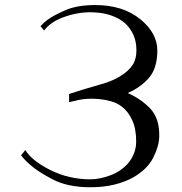

<svg xmlns="http://www.w3.org/2000/svg" viewBox="-20 -749 740 780"><path d="M499 -371.1Q550.8 -393.6 585 -432.6Q619.1 -471.7 619.1 -543.9Q619.1 -615.2 548.8 -671.9Q478.5 -728.5 366.2 -728.5Q293 -728.5 244.1 -707Q195.3 -685.5 170.9 -667Q157.2 -656.2 151.4 -649.4Q144.5 -642.6 144.5 -642.6Q149.4 -636.7 159.2 -625Q187.5 -663.1 248 -682.6Q308.6 -703.1 370.1 -698.2Q403.3 -696.3 433.6 -685.5Q463.9 -674.8 487.3 -655.3Q508.8 -635.7 521.5 -608.4Q534.2 -581.1 534.2 -543.9Q534.2 -513.7 522.5 -491.2Q509.8 -469.7 488.3 -453.1Q448.2 -421.9 385.7 -405.3Q323.2 -387.7 260.7 -367.2Q260.7 -356.4 260.7 -334Q262.7 -335 298.8 -342.8Q335 -350.6 380.9 -346.7Q405.3 -344.7 429.7 -337.9Q455.1 -331.1 475.6 -315.4Q501 -295.9 516.6 -261.7Q533.2 -227.5 533.2 -173.8Q533.2 -146.5 523.4 -124Q514.6 -101.6 499 -84Q469.7 -51.8 426.8 -36.1Q383.8 -20.5 346.7 -20.5Q259.8 -20.5 183.6 -58.6Q108.4 -96.7 83 -139.6Q77.1 -132.8 65.4 -118.2Q65.4 -118.2 74.2 -107.4Q83 -96.7 99.6 -82Q131.8 -52.7 193.4 -20.5Q254.9 11.7 346.7 11.7Q401.4 11.7 444.3 1Q487.3 -9.8 519.5 -27.3Q578.1 -60.5 602.5 -108.4Q627 -157.2 627 -197.3Q627.9 -267.6 590.8 -307.6Q553.7 -346.7 499 -371.1Z"/></svg>

Font: Suave
Style: Regular
Weight: 400
Designer: Manu Ambady
Version: Version 1.0